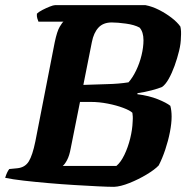

<svg xmlns="http://www.w3.org/2000/svg" viewBox="-31 -724 731 744"><path d="M411 0Q389 0 348.5 -2Q308 -4 258 -7Q208 -10 156.5 -14.5Q105 -19 61 -24Q17 -29 -11 -35Q-4 -58 5 -69L36 -72Q66 -75 80.5 -98.5Q95 -122 106 -176L181 -560Q190 -603 200.5 -620.5Q211 -638 215 -640H118Q116 -645 113.5 -653Q111 -661 112 -671Q119 -678 133.5 -685.5Q148 -693 162 -698.5Q176 -704 182 -704H533Q559 -699 585.5 -685.5Q612 -672 634 -655Q656 -638 668 -621Q672 -604 670 -579Q670 -556 663 -527Q656 -498 645.5 -469Q635 -440 622.5 -418Q610 -396 597 -387Q583 -381 556.5 -374Q530 -367 502 -363L501 -359Q547 -353 580.5 -339.5Q614 -326 629 -314Q634 -296 634 -272Q634 -246 627.5 -212.5Q621 -179 609.5 -144.5Q598 -110 584 -83Q569 -67 537.5 -48Q506 -29 471 -15Q436 -1 411 0ZM292 -395Q338 -397 384 -398Q430 -399 467 -405Q483 -423 496.5 -451Q510 -479 517.5 -510Q525 -541 525 -568Q525 -600 510 -617Q490 -628 457 -632.5Q424 -637 402 -637Q369 -637 350.5 -617Q332 -597 325 -561ZM212 -81H420Q437 -95 451 -124Q465 -153 473.5 -187.5Q482 -222 483 -252Q484 -266 483.5 -272.5Q483 -279 482 -287Q473 -296 446.5 -306Q420 -316 386.5 -322.5Q353 -329 322 -329H279L243 -149Q238 -121 229 -104Q220 -87 212 -81Z"/></svg>

Font: Texturina ExtraBold
Style: Italic
Weight: 800
Italic angle: -11°
Designer: Guillermo Torres Carreño
Foundry: Omnibus-Type
Version: Version 1.002; ttfautohint (v1.8.3)